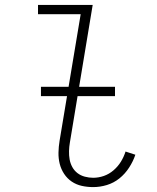

<svg xmlns="http://www.w3.org/2000/svg" viewBox="-20 -755 640 783"><path d="M360 8Q336 8 313.5 3Q291 -2 272.5 -14.5Q254 -27 241.5 -46Q229 -65 223.5 -87Q218 -109 218.5 -133Q219 -157 223 -181L309 -697H135V-735H358L265 -174Q262 -157 261.5 -139Q261 -121 264 -104.5Q267 -88 275 -73.5Q283 -59 296 -49Q309 -39 326 -34.5Q343 -30 360 -30Q382 -30 403.5 -37.5Q425 -45 443 -60.5Q461 -76 473 -95.5Q485 -115 492 -137L532 -124Q523 -97 506.5 -71.5Q490 -46 467 -27.5Q444 -9 416 -0.5Q388 8 360 8ZM449 -363H147V-401H449Z"/></svg>

Font: Iosevka Curly XLtEx
Style: Italic
Weight: 200
Width: 7
Italic angle: -9°
Monospace: yes
Designer: Belleve Invis
Foundry: Belleve Invis
Version: Version 11.1.0; ttfautohint (v1.8.3)